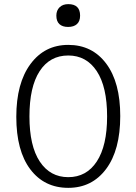

<svg xmlns="http://www.w3.org/2000/svg" viewBox="-20 -885 654 920"><path d="M306.2 -755.9Q279.3 -755.9 264.6 -769.5Q250 -783.2 250 -810.1Q250 -835 265.4 -850.1Q280.8 -865.2 307.1 -865.2Q363.8 -865.2 363.8 -810.1Q363.8 -783.2 348.6 -769.5Q333.5 -755.9 306.2 -755.9ZM556.2 -329.1Q556.2 -166 488.5 -75.4Q420.9 15.1 307.1 15.1Q192.4 15.1 125.2 -73.7Q58.1 -162.6 58.1 -325.2Q58.1 -486.3 126 -578.1Q193.8 -669.9 307.1 -669.9Q421.9 -669.9 489 -580.1Q556.2 -490.2 556.2 -329.1ZM307.1 -36.1Q394.5 -36.1 443.8 -111.3Q493.2 -186.5 493.2 -327.1Q493.2 -469.2 443.6 -544.2Q394 -619.1 307.1 -619.1Q218.8 -619.1 169.9 -543.9Q121.1 -468.8 121.1 -327.1Q121.1 -185.5 170.7 -110.8Q220.2 -36.1 307.1 -36.1Z"/></svg>

Font: IntelOne Mono Light
Style: Regular
Weight: 300
Designer: Fred Shallcrass
Foundry: Frere-Jones Type LLC
Version: Version 1.200;hotconv 1.1.0;makeotfexe 2.6.0;FJTRelease1.2